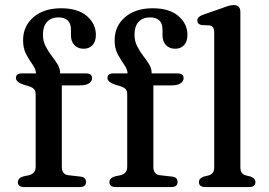

<svg xmlns="http://www.w3.org/2000/svg" viewBox="-20 -758 1088 778"><path d="M230.5 -82Q230.5 -51 257 -48L305.5 -42.5Q328.5 -40.5 328.5 -20.5Q328.5 0 302.5 0H78Q52.5 0 52.5 -20Q52.5 -37 75.5 -43.5L97.5 -48Q124.5 -55 124.5 -82V-376.5Q124.5 -388.5 118.8 -395.8Q113 -403 97.5 -408.5L75.5 -415Q44.5 -426 44.5 -441.5Q44.5 -460.5 67.5 -460.5H126Q125 -478 112 -496.2Q99 -514.5 86.2 -537.8Q73.5 -561 73.5 -595Q73.5 -651.5 115.2 -688Q157 -724.5 227.5 -724.5Q295.5 -724.5 332 -693Q368.5 -661.5 368.5 -617Q368.5 -589.5 354.8 -575Q341 -560.5 319.5 -560.5Q295.5 -560.5 281.5 -575.2Q267.5 -590 267.5 -615.5V-637.5Q267.5 -687.5 216.5 -687.5Q187 -687.5 170.5 -669.2Q154 -651 154 -618.5Q154 -592 164.5 -571.2Q175 -550.5 188.8 -532.5Q202.5 -514.5 213 -497.8Q223.5 -481 223.5 -462.5V-460.5H328.5Q353 -460.5 353 -441.5Q353 -429 341 -420.5Q329 -412 302.5 -412H230.5ZM601.5 -82Q601.5 -51 628 -48L676.5 -42.5Q699.5 -40.5 699.5 -20.5Q699.5 0 673.5 0H449Q423.5 0 423.5 -20Q423.5 -37 446.5 -43.5L468.5 -48Q495.5 -55 495.5 -82V-376.5Q495.5 -388.5 489.8 -395.8Q484 -403 468.5 -408.5L446.5 -415Q415.5 -426 415.5 -441.5Q415.5 -460.5 438.5 -460.5H497Q496 -478 483 -496.2Q470 -514.5 457.2 -537.8Q444.5 -561 444.5 -595Q444.5 -651.5 486.2 -688Q528 -724.5 598.5 -724.5Q666.5 -724.5 703 -693Q739.5 -661.5 739.5 -617Q739.5 -589.5 725.8 -575Q712 -560.5 690.5 -560.5Q666.5 -560.5 652.5 -575.2Q638.5 -590 638.5 -615.5V-637.5Q638.5 -687.5 587.5 -687.5Q558 -687.5 541.5 -669.2Q525 -651 525 -618.5Q525 -592 535.5 -571.2Q546 -550.5 559.8 -532.5Q573.5 -514.5 584 -497.8Q594.5 -481 594.5 -462.5V-460.5H699.5Q724 -460.5 724 -441.5Q724 -429 712 -420.5Q700 -412 673.5 -412H601.5ZM954 -709.5V-81.5Q954 -66 959.5 -58.2Q965 -50.5 975.5 -47.5L995.5 -42.5Q1015 -35.5 1015 -20.5Q1015 0 989 0H812Q786 0 786 -20.5Q786 -35 805.5 -42.5L826.5 -47.5Q837 -51 842.5 -58.5Q848 -66 848 -81.5V-627.5Q848 -651.5 829.5 -655L797 -656.5Q779.5 -660 779.5 -675Q779.5 -690 802 -698L881 -725.5Q896.5 -731.5 907.2 -734.5Q918 -737.5 926.5 -737.5Q954 -737.5 954 -709.5Z"/></svg>

Font: Fraunces 9pt Soft
Style: Regular
Weight: 400
Version: Version 1.000;[0bf87f6ff]